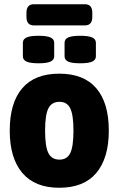

<svg xmlns="http://www.w3.org/2000/svg" viewBox="-20 -879 560 907"><path d="M260 8Q145 8 85.5 -62Q26 -132 26 -262Q26 -393 85 -462Q144 -531 260 -531Q376 -531 435 -462Q494 -393 494 -262Q494 -132 435 -62Q376 8 260 8ZM261 -125Q297 -125 312 -156Q327 -187 327 -262Q327 -336 312 -367Q297 -398 261 -398Q224 -398 208.5 -367Q193 -336 193 -262Q193 -187 208.5 -156Q224 -125 261 -125ZM359 -580Q319 -580 302 -588Q285 -596 285 -613V-677Q285 -694 302 -702Q319 -710 359 -710Q398 -710 415.5 -702Q433 -694 433 -677V-613Q433 -596 415.5 -588Q398 -580 359 -580ZM162 -580Q123 -580 105.5 -588Q88 -596 88 -613V-677Q88 -694 105.5 -702Q123 -710 162 -710Q201 -710 218.5 -702Q236 -694 236 -677V-613Q236 -596 218.5 -588Q201 -580 162 -580ZM140 -759Q105 -759 105 -799V-819Q105 -859 140 -859H381Q416 -859 416 -819V-799Q416 -759 381 -759Z"/></svg>

Font: Asap Semi Condensed ExtraBold
Style: Regular
Weight: 800
Width: 4
Designer: Pablo Cosgaya
Foundry: Omnibus-Type
Version: Version 3.001; ttfautohint (v1.8.4.7-5d5b)